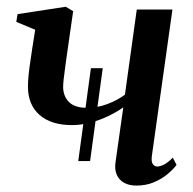

<svg xmlns="http://www.w3.org/2000/svg" viewBox="-20 -554 586 584"><path d="M218 -64 256.5 -346.5H292.5L254 -64ZM202.5 -520 181.5 -373.5Q180 -362 177.8 -345.8Q175.5 -329.5 173.8 -314.2Q172 -299 172 -289Q172.5 -261 190 -243.5Q207.5 -226 245.5 -226Q276 -226 306.5 -237.5Q337 -249 360 -266L396 -525H504.5L442 -80.5Q439.5 -62.5 444.8 -55Q450 -47.5 458 -47.5Q467 -47.5 479 -53.5Q491 -59.5 505.5 -74.5L517 -52.5Q507.5 -39.5 490 -24.8Q472.5 -10 448.5 0.2Q424.5 10.5 395 10.5Q373 10.5 357.5 2Q342 -6.5 335 -22.8Q328 -39 331.5 -61.5L355 -227.5Q335.5 -213.5 309.5 -201Q283.5 -188.5 255 -181Q226.5 -173.5 199 -173.5Q135.5 -173.5 100.2 -204.5Q65 -235.5 65 -290.5Q65 -306.5 67.2 -327.8Q69.5 -349 72.8 -370.8Q76 -392.5 78.5 -409.5L87 -463.5L29.5 -487.5L33.5 -511L180 -533.5Z"/></svg>

Font: Merriweather 96pt Medium
Style: Italic
Weight: 500
Italic angle: -7.8°
Version: Version 2.101